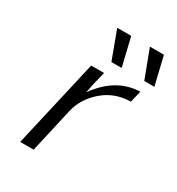

<svg xmlns="http://www.w3.org/2000/svg" viewBox="-165 -787 819 890"><g transform="rotate(30 244.0 -341.5)"><path d="M202 -683H277L313 -532H258ZM377 -683H452L488 -532H434ZM77 0 185 -471H254L236 -398Q236 -397 234.5 -389.5Q233 -382 232 -377L227 -352Q315 -476 443 -480L428 -418Q343 -417 281.5 -364Q220 -311 203 -238L149 0Z"/></g></svg>

Font: Coval
Style: ExtraLight Italic
Weight: 200
Foundry: Context Ltd
Version: Version 001.000